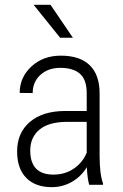

<svg xmlns="http://www.w3.org/2000/svg" viewBox="-20 -770 511 800"><path d="M351.6 0Q344.2 -25.4 341.8 -73.2Q317.4 -33.7 279.1 -12Q240.7 9.8 195.8 9.8Q127.4 9.8 89.4 -28.8Q51.3 -67.4 51.3 -138.7Q51.3 -216.3 104.2 -261.7Q157.2 -307.1 250.5 -307.6H341.3V-381.3Q341.3 -438 313.2 -462.6Q285.2 -487.3 231 -487.3Q180.7 -487.3 148.4 -458Q116.2 -428.7 116.2 -382.3L62 -382.8Q62 -447.8 110.8 -492.9Q159.7 -538.1 233.4 -538.1Q313 -538.1 354 -498Q395 -458 395 -381.3V-122.1Q395 -44.4 409.2 -5.9V0ZM202.6 -42.5Q250.5 -42.5 287.4 -67.4Q324.2 -92.3 341.3 -133.8V-262.2H255.4Q181.2 -261.2 143.6 -229.2Q106 -197.3 106 -143.1Q106 -42.5 202.6 -42.5ZM283.7 -612.8H230.5L120.1 -750H190.4Z"/></svg>

Font: Roboto Condensed Light
Style: Regular
Weight: 300
Designer: Google
Version: Version 2.134; 2016